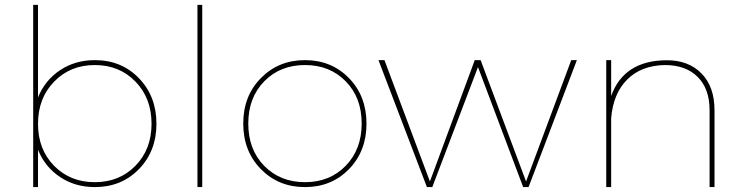

<svg xmlns="http://www.w3.org/2000/svg" viewBox="-20 -762 3023 782"><path d="M366.2 -20Q466.3 -20 531.7 -86.9Q597.2 -153.8 597.2 -257.8Q597.2 -362.3 531.7 -429.7Q466.3 -497.1 366.2 -497.1Q266.1 -497.1 200.7 -429.7Q134.8 -362.3 134.8 -257.8Q134.8 -153.3 200.2 -86.9Q265.6 -20 366.2 -20ZM366.2 -517.1Q475.1 -517.1 545.9 -443.4Q617.2 -369.6 617.2 -257.8Q617.2 -146.5 545.9 -73.2Q474.6 0 366.2 0Q286.1 0 224.6 -41Q163.1 -82 134.8 -151.9V0H115.2V-742.2H134.8V-365.2Q163.1 -435.1 224.6 -476.1Q286.1 -517.1 366.2 -517.1Z M803.7 0H784.2V-742.2H803.7Z M1055.7 -86.9Q1121.1 -20 1222.2 -20Q1323.2 -20 1388.2 -86.9Q1453.1 -153.8 1453.1 -258.8Q1453.1 -364.3 1388.2 -430.7Q1323.2 -497.1 1222.2 -497.1Q1121.1 -497.1 1056.2 -430.7Q991.2 -364.3 991.2 -258.8Q991.2 -153.3 1055.7 -86.9ZM1472.7 -258.3Q1472.7 -146.5 1401.4 -73.2Q1330.1 0 1222.2 0Q1114.3 0 1042.5 -73.2Q970.7 -146.5 970.7 -258.8Q970.7 -371.1 1042.5 -443.8Q1114.3 -517.1 1222.2 -517.1Q1330.1 -517.1 1401.4 -443.8Q1472.7 -370.6 1472.7 -258.3Z M2132.8 0H2110.8L1926.8 -488.8L1740.7 0H1718.8L1521.5 -517.1H1545.9L1731 -22.9L1913.6 -517.1H1937.5L2122.6 -22.9L2306.6 -517.1H2329.6Z M2890.1 -313V0H2870.1V-313Q2870.1 -399.9 2821.8 -448.5Q2773.4 -497.1 2687.5 -497.1Q2591.3 -495.1 2534.4 -438Q2477.5 -380.9 2469.2 -280.8V0H2449.2V-517.1H2469.2V-371.1Q2521 -515.6 2694.8 -516.6Q2783.7 -517.1 2836.9 -463.1Q2890.1 -409.2 2890.1 -313Z"/></svg>

Font: Montserrat-Hairline
Style: Regular
Weight: 250
Designer: Julieta Ulanovsky
Foundry: Julieta Ulanovsky
Version: Version 1.000;PS 002.000;hotconv 1.0.70;makeotf.lib2.5.58329